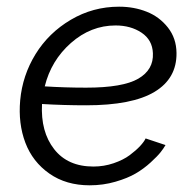

<svg xmlns="http://www.w3.org/2000/svg" viewBox="-20 -550 591 580"><path d="M262.2 -46.9Q293.9 -46.9 323.2 -56.9Q352.5 -66.9 371.8 -81.3Q391.1 -95.7 403.3 -108.9Q415.5 -122.1 419.9 -131.8L480 -111.8Q474.6 -102.1 465.1 -90.1Q455.6 -78.1 435.1 -59.3Q414.6 -40.5 390.1 -26.1Q365.7 -11.7 328.6 -1Q291.5 9.8 251 9.8Q179.7 9.8 129.2 -25.6Q78.6 -61 56.6 -118.9Q34.7 -176.8 41 -247.1Q47.9 -322.3 87.4 -386.5Q127 -450.7 193.8 -490.2Q260.7 -529.8 339.8 -529.8Q384.8 -529.8 423.1 -514.6Q461.4 -499.5 487.1 -467Q512.7 -434.6 513.2 -390.1Q514.2 -313 446.8 -272.5Q379.4 -231.9 240.2 -231.9Q173.3 -231.9 106.9 -235.8Q102.5 -151.9 143.6 -99.4Q184.6 -46.9 262.2 -46.9ZM329.1 -473.1Q254.4 -473.1 194.3 -420.2Q134.3 -367.2 115.2 -289.1Q176.3 -285.2 240.2 -285.2Q351.1 -285.2 397.7 -312.3Q444.3 -339.4 441.9 -389.2Q440.4 -429.2 407.7 -451.2Q375 -473.1 329.1 -473.1Z"/></svg>

Font: Rawline
Style: Italic
Weight: 400
Italic angle: -12°
Designer: Matt McInerney, Pablo Impallari, Rodrigo Fuenzalida
Foundry: Matt McInerney, Pablo Impallari, Rodrigo Fuenzalida
Version: Version 4.020;PS 004.020;hotconv 1.0.88;makeotf.lib2.5.64775